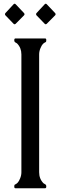

<svg xmlns="http://www.w3.org/2000/svg" viewBox="-20 -1005 333 1025"><path d="M229.5 -877.9Q223.6 -873 218.8 -877.9L174.8 -923.3Q170.4 -929.2 174.8 -935.1L218.8 -982.4Q224.1 -987.8 229.5 -982.4L274.4 -935.1Q279.3 -928.7 274.4 -923.3ZM63.5 -877.9Q57.6 -873 52.7 -877.9L8.8 -923.3Q4.4 -929.2 8.8 -935.1L52.7 -982.4Q58.1 -987.8 63.5 -982.4L108.4 -935.1Q113.3 -928.7 108.4 -923.3ZM62.5 -799.8H220.7Q227.1 -799.8 227.1 -791.3Q227.1 -782.7 224.9 -781Q222.7 -779.3 218.8 -777.6Q214.8 -775.9 208.7 -769.8Q202.6 -763.7 195.8 -747.3Q189 -731 189 -714.4V-85.4Q189 -49.8 212.4 -26.4Q214.4 -24.4 220.7 -21.5Q227.1 -18.6 227.1 -9.3Q227.1 0 220.7 0H62.5Q56.2 0 56.2 -8.5Q56.2 -17.1 58.3 -18.8Q60.5 -20.5 64.5 -22.2Q68.4 -23.9 74.5 -30Q80.6 -36.1 87.4 -52.5Q94.2 -68.8 94.2 -85.4V-714.4Q94.2 -750 70.8 -773.4Q68.8 -775.4 62.5 -778.3Q56.2 -781.2 56.2 -790.5Q56.2 -799.8 62.5 -799.8Z"/></svg>

Font: Della Respira
Style: Regular
Weight: 500
Version: Version 0.201